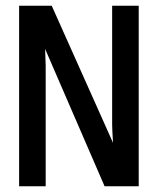

<svg xmlns="http://www.w3.org/2000/svg" viewBox="-20 -647 502 667"><path d="M372.6 -150.9Q369.6 -200.7 369.6 -213.9V-627H461.9V0H343.3L136.7 -477.1L138.7 -419.9V0H46.4V-627H159.7Z"/></svg>

Font: Keraleeyam
Style: Regular
Weight: 400
Designer: Hussain K. H.
Foundry: Swathanthra Malayalam Computing(SMC) http://smc.org.in
Version: Version 3.0.0+20221109